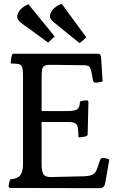

<svg xmlns="http://www.w3.org/2000/svg" viewBox="-20 -1060 610 1001"><path d="M500 -79 35 -80Q25 -80 25 -90Q25 -94 27.5 -106Q30 -118 34 -125Q71 -128 85.5 -146Q100 -164 100 -205V-660Q100 -694 96 -708Q92 -722 78.5 -725.5Q65 -729 36 -729Q36 -742 38 -753.5Q40 -765 41 -770Q44 -780 52 -780H487Q498 -780 502 -775.5Q506 -771 507 -760L515 -636Q509 -633 497 -631Q485 -629 480 -629Q467 -629 465 -640L457 -682Q453 -706 445 -713Q437 -720 413 -720L257 -722Q228 -723 215.5 -718.5Q203 -714 200 -700.5Q197 -687 197 -659V-481H330Q371 -481 383.5 -491Q396 -501 397 -530Q404 -534 415.5 -535.5Q427 -537 431 -537Q441 -537 441 -527L437 -360Q437 -352 427 -349Q422 -348 411 -346Q400 -344 389 -344Q389 -379 385.5 -396Q382 -413 369.5 -418.5Q357 -424 330 -424H197V-206Q197 -161 209 -148.5Q221 -136 246 -137L419 -141Q448 -142 463.5 -150Q479 -158 486 -180L502 -226Q507 -237 517 -237Q522 -237 533 -234Q544 -231 550 -228L528 -103Q523 -79 500 -79ZM95 -937Q67 -957 70 -977Q76 -1015 128 -1038L265 -870L231 -838ZM264 -941Q237 -962 241 -982Q249 -1020 302 -1040L430 -865L395 -835Z"/></svg>

Font: Gowun Batang
Style: Bold
Weight: 700
Designer: Yanghee Ryu
Foundry: Yanghee Ryu
Version: Version 2.000